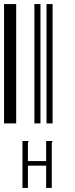

<svg xmlns="http://www.w3.org/2000/svg" viewBox="-20 -610 370 949"><path d="M0 0V-590H60V0ZM150 0V-590H180V0ZM210 0V-590H240V0ZM91 87H121V90Q119 92 118 95Q118 97 118 104V186H208V87H239V90Q237 92 236 95Q236 97 236 104V319H208V209H118V319H91Z"/></svg>

Font: Libre Barcode 128 Text
Style: Regular
Weight: 400
Version: Version 1.005; ttfautohint (v1.8.3)